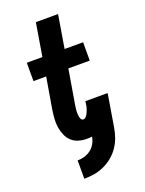

<svg xmlns="http://www.w3.org/2000/svg" viewBox="-174 -817 848 1122"><g transform="rotate(-20 250.0 -256.5)"><path d="M149 222V108Q170 108 191.5 102Q213 96 231.5 82Q250 68 261 48Q272 28 276 6Q268 7 260 7.5Q252 8 244 8Q217 8 192 0.5Q167 -7 149 -24Q131 -41 121 -64.5Q111 -88 107 -114Q103 -140 105 -167Q107 -194 111 -221L144 -416H65V-530H162L196 -735H334L300 -530H415V-416H282L246 -202Q245 -193 243.5 -184Q242 -175 241.5 -166Q241 -157 241.5 -148Q242 -139 243.5 -130Q245 -121 249.5 -113.5Q254 -106 263 -106Q273 -106 280 -114.5Q287 -123 291.5 -132Q296 -141 299 -150Q302 -159 305 -169L310 -202H448Q448 -200 447.5 -197Q447 -194 447 -192Q446 -189 445.5 -186.5Q445 -184 445 -181L415 0Q410 31 399.5 60.5Q389 90 370.5 117Q352 144 326 165Q300 186 270.5 199Q241 212 210 217Q179 222 149 222Z"/></g></svg>

Font: Iosevka Slab Heavy Oblique
Style: Regular
Weight: 900
Italic angle: -9°
Monospace: yes
Designer: Belleve Invis
Foundry: Belleve Invis
Version: Version 11.1.1; ttfautohint (v1.8.3)